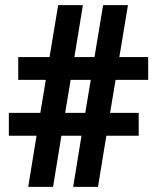

<svg xmlns="http://www.w3.org/2000/svg" viewBox="-20 -731 621 751"><path d="M298.8 -200.2H220.2L187.5 0H90.3L123 -200.2H14.6V-289.6H137.7L159.2 -418.5H51.3V-507.8H173.8L207.5 -710.9H304.2L271 -507.8H349.6L383.3 -710.9H480.5L446.8 -507.8H559.6V-418.5H432.1L410.6 -289.6H522.5V-200.2H396L363.3 0H266.1ZM234.9 -289.6H313.5L335 -418.5H256.3Z"/></svg>

Font: Vazir Black FD-UI
Style: Black-FD-UI
Weight: 900
Designer: Saber Rastikerdar
Foundry: Saber Rastikerdar
Version: Version 30.0.0